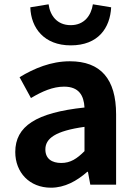

<svg xmlns="http://www.w3.org/2000/svg" viewBox="-20 -859 631 893"><path d="M309 -648C437 -648 492 -729 497 -825L412 -839C404 -787 372 -742 309 -742C245 -742 213 -787 206 -839L121 -825C124 -729 185 -648 309 -648ZM217 14C281 14 337 -17 386 -60H389L400 0H520V-327C520 -492 448 -574 305 -574C217 -574 139 -541 71 -500L124 -403C176 -434 226 -456 278 -456C347 -456 370 -415 373 -359C148 -335 51 -272 51 -152C51 -57 117 14 217 14ZM265 -101C222 -101 191 -120 191 -164C191 -215 237 -250 373 -269V-156C338 -121 308 -101 265 -101Z"/></svg>

Font: Spoqa Han Sans Neo Bold
Style: Bold
Weight: 700
Designer: [Spoqa Han Sans Neo] Dong-huui Kim  Younghwa Kang  Yujin Lee  [Noto Sans] Ryoko NISHIZUKA  (kana & ideographs); Paul D. 
Foundry: Spoqa (http://www.spoqa-han-sans.com)
Version: Version 1.100;hotconv 1.0.109;makeotfexe 2.5.65596